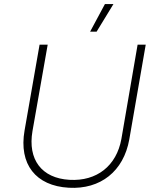

<svg xmlns="http://www.w3.org/2000/svg" viewBox="-20 -920 759 946"><path d="M319 5C475 14 589 -76 617 -233L698 -700H658L578 -235C554 -103 457 -26 322 -34C185 -42 116 -134 140 -274L215 -700H175L101 -277C72 -111 156 -4 319 5ZM539 -900H497L424 -764H456Z"/></svg>

Font: Fixel Display 20240404 ExLight
Style: Italic
Weight: 200
Italic angle: -10°
Designer: AlfaBravo + MacPaw
Foundry: Kyrylo Tkachov, Marchela Mozhyna, Serhii Makarenko, Maria Weinstein, Zakhar Kryvoshyya
Version: Version 1.211;Glyphs 3.2 (3225)